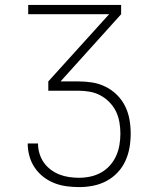

<svg xmlns="http://www.w3.org/2000/svg" viewBox="-20 -755 640 783"><path d="M303 8Q277 8 251 4.5Q225 1 201 -8.5Q177 -18 156.5 -34Q136 -50 121.5 -71.5Q107 -93 100 -118.5Q93 -144 93 -169V-170H135Q135 -149 141 -129Q147 -109 158.5 -92.5Q170 -76 186.5 -63.5Q203 -51 222 -43.5Q241 -36 261.5 -33Q282 -30 302 -30Q326 -30 349 -35Q372 -40 392.5 -51.5Q413 -63 428.5 -80.5Q444 -98 453.5 -119Q463 -140 467 -163.5Q471 -187 471 -210Q471 -233 467 -256.5Q463 -280 453 -300.5Q443 -321 426.5 -338Q410 -355 389.5 -366Q369 -377 346 -381Q323 -385 300 -385H177V-423L425 -697H95V-735H474V-697L227 -423H300Q329 -423 357 -418.5Q385 -414 411 -401Q437 -388 457.5 -367.5Q478 -347 490.5 -321.5Q503 -296 508 -267.5Q513 -239 513 -210Q513 -181 508 -152.5Q503 -124 491 -98Q479 -72 459 -51Q439 -30 413.5 -16.5Q388 -3 359.5 2.5Q331 8 303 8Z"/></svg>

Font: Iosevka Extralight Extended
Style: Regular
Weight: 200
Width: 7
Monospace: yes
Designer: Belleve Invis
Foundry: Belleve Invis
Version: Version 32.5.0; ttfautohint (v1.8.4)